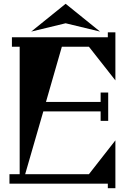

<svg xmlns="http://www.w3.org/2000/svg" viewBox="-20 -971 660 1015"><path d="M327 -951 509 -804 327 -848 145 -804ZM307 -724 223 -432H512V-482H552V-332H512V-382H209L113 -50H450L590 -229V24H550V0H30V-50H84V-724H43V-774H550V-800H590V-546L450 -724Z"/></svg>

Font: Chokokutai
Style: Regular
Weight: 400
Designer: 108号,108go
Foundry: Font Zone 108
Version: Version 1.000; ttfautohint (v1.8.3)